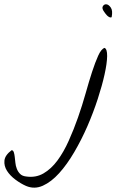

<svg xmlns="http://www.w3.org/2000/svg" viewBox="-358 -521 559 891"><path d="M-237.3 341.8Q-261.7 331.1 -286.6 312.5Q-311.5 293.9 -325.7 271.5Q-339.8 249 -337.4 224.1Q-335 199.2 -303.7 175.8Q-296.9 176.8 -293.9 185.5Q-291 194.3 -289.6 207Q-288.1 219.7 -286.6 234.4Q-285.2 249 -279.8 262.7Q-274.4 276.4 -264.6 286.1Q-254.9 295.9 -237.3 297.9Q-192.4 304.7 -156.2 283.7Q-120.1 262.7 -91.3 223.6Q-62.5 184.6 -39.1 132.3Q-15.6 80.1 3.9 24.4Q23.4 -31.2 39.1 -86.9Q54.7 -142.6 69.3 -187.5Q84 -232.4 97.7 -262.7Q111.3 -293 127 -298.8Q139.6 -293.9 139.2 -260.7Q138.7 -227.5 127.4 -176.3Q116.2 -125 95.7 -62Q75.2 1 47.9 64Q20.5 127 -13.2 184.6Q-46.9 242.2 -83.5 282.7Q-120.1 323.2 -159.2 340.8Q-198.2 358.4 -237.3 341.8ZM127 -463.9Q113.3 -481.4 119.1 -491.7Q125 -502 135.7 -501Q146.5 -500 156.2 -485.8Q166 -471.7 160.2 -441.4Q155.3 -438.5 149.4 -441.4Q143.6 -444.3 138.7 -449.2Q133.8 -454.1 130.4 -459Q127 -463.9 127 -463.9Z"/></svg>

Font: Nothing You Could Do
Style: Regular
Weight: 400
Version: Version 1.005